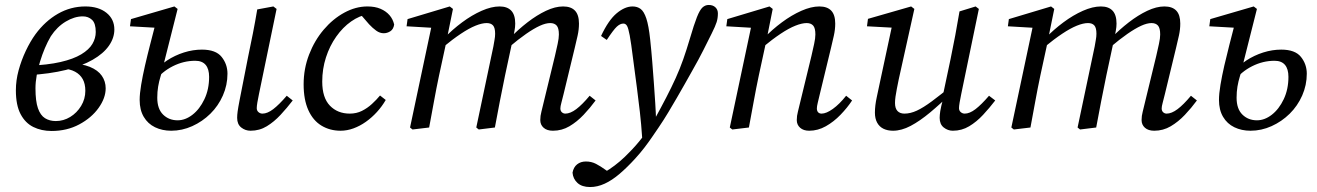

<svg xmlns="http://www.w3.org/2000/svg" viewBox="-20 -514 5311 774"><path d="M188 14Q147 14 114.5 -2Q82 -18 63 -54Q44 -90 44 -150Q44 -190 55 -230.5Q66 -271 84 -309Q102 -347 123 -376Q162 -429 213.5 -458.5Q265 -488 324 -488Q377 -488 409 -462.5Q441 -437 441 -395Q441 -361 419 -329.5Q397 -298 353.5 -273Q310 -248 245.5 -232Q181 -216 95 -211V-249Q172 -252 224 -264Q276 -276 307.5 -295Q339 -314 352.5 -337Q366 -360 366 -385Q366 -420 351 -434Q336 -448 314 -448Q280 -448 245 -427Q210 -406 185 -368Q172 -346 161 -320Q150 -294 141.5 -266Q133 -238 128 -210.5Q123 -183 123 -158Q123 -106 133 -77.5Q143 -49 161.5 -37.5Q180 -26 205 -26Q236 -26 263 -42.5Q290 -59 307 -87Q324 -115 324 -148Q324 -176 313.5 -195Q303 -214 282.5 -225Q262 -236 231 -238L256 -267V-259Q309 -258 342 -244.5Q375 -231 390.5 -208.5Q406 -186 406 -158Q406 -119 377.5 -79Q349 -39 299.5 -12.5Q250 14 188 14Z M990 13Q969 13 952.5 0Q936 -13 936 -39Q936 -50 938 -65Q940 -80 946 -111L980 -284Q990 -331 999.5 -379.5Q1009 -428 1017 -476L1082 -488L1095 -478L1024 -135Q1020 -116 1017.5 -101Q1015 -86 1015 -78Q1015 -68 1022 -62Q1029 -56 1038 -56Q1058 -56 1081.5 -74Q1105 -92 1136 -128L1160 -109Q1137 -79 1111 -51Q1085 -23 1055.5 -5Q1026 13 990 13ZM670 13Q634 13 605 -1Q576 -15 559.5 -43Q543 -71 543 -111Q543 -136 549 -172Q555 -208 564.5 -249.5Q574 -291 585 -333.5Q596 -376 606 -415L628 -401L504 -408L508 -437L683 -488L696 -478L641 -260V-251Q634 -228 627.5 -207Q621 -186 617.5 -165Q614 -144 614 -120Q614 -75 637.5 -52Q661 -29 696 -29Q727 -29 756 -51.5Q785 -74 804 -114Q823 -154 823 -204Q823 -236 809 -252.5Q795 -269 767 -269Q720 -269 676.5 -247Q633 -225 604 -187L589 -220H600Q621 -249 653 -270Q685 -291 721.5 -302.5Q758 -314 794 -314Q850 -314 873.5 -284.5Q897 -255 897 -217Q897 -171 878.5 -129Q860 -87 828 -55.5Q796 -24 755 -5.5Q714 13 670 13Z M1353 13Q1310 13 1276 -7.5Q1242 -28 1223 -70Q1204 -112 1204 -174Q1204 -237 1226 -294Q1248 -351 1285 -394.5Q1322 -438 1368 -463Q1414 -488 1461 -488Q1492 -488 1514 -478.5Q1536 -469 1550 -453Q1564 -437 1569 -415Q1566 -396 1553.5 -388Q1541 -380 1527 -380Q1511 -380 1496.5 -390.5Q1482 -401 1468 -416L1423 -468H1480V-457H1465Q1429 -451 1395.5 -427.5Q1362 -404 1335.5 -366.5Q1309 -329 1294 -282.5Q1279 -236 1279 -185Q1279 -120 1310 -88Q1341 -56 1390 -56Q1417 -56 1439 -67Q1461 -78 1479.5 -95Q1498 -112 1512 -129L1535 -111Q1520 -85 1499.5 -62.5Q1479 -40 1455 -23Q1431 -6 1405 3.5Q1379 13 1353 13Z M1643 8 1633 0 1721 -415 1739 -401 1619 -408 1623 -437 1793 -488 1806 -478 1781 -355V-353L1750 -210Q1739 -158 1729.5 -105.5Q1720 -53 1710 0ZM1910 8 1900 0 1969 -327Q1971 -340 1973.5 -353Q1976 -366 1976 -378Q1976 -402 1967.5 -411.5Q1959 -421 1942 -421Q1923 -421 1897 -410.5Q1871 -400 1838 -378Q1805 -356 1765 -323V-360H1770Q1804 -395 1843 -424Q1882 -453 1921.5 -470.5Q1961 -488 1994 -488Q2025 -488 2041 -471Q2057 -454 2057 -419Q2057 -405 2054 -389.5Q2051 -374 2048 -358L2046 -350L2016 -210Q2005 -158 1995 -105.5Q1985 -53 1975 0ZM2209 13Q2185 13 2171.5 1Q2158 -11 2158 -30Q2158 -47 2162.5 -63.5Q2167 -80 2174 -111L2217 -288Q2223 -314 2228 -337Q2233 -360 2233 -375Q2233 -401 2224 -411Q2215 -421 2198 -421Q2180 -421 2156 -410Q2132 -399 2101 -377.5Q2070 -356 2031 -323V-361H2036Q2069 -395 2106.5 -424Q2144 -453 2181 -470.5Q2218 -488 2250 -488Q2282 -488 2298 -471Q2314 -454 2314 -419Q2314 -395 2308.5 -370.5Q2303 -346 2297 -321L2252 -135Q2247 -114 2243 -99.5Q2239 -85 2239 -77Q2239 -67 2245 -61.5Q2251 -56 2259 -56Q2279 -56 2303 -74Q2327 -92 2357 -128L2381 -109Q2359 -79 2332.5 -51Q2306 -23 2275.5 -5Q2245 13 2209 13Z M2359 240Q2326 240 2308 223.5Q2290 207 2288 182Q2292 160 2306.5 148.5Q2321 137 2342 137Q2364 137 2382.5 146.5Q2401 156 2423 172L2452 192V200H2394V193Q2416 182 2437 168Q2458 154 2478 137Q2498 120 2516 101Q2545 72 2569.5 40Q2594 8 2616 -28Q2644 -79 2665.5 -120.5Q2687 -162 2704 -199.5Q2721 -237 2734.5 -275.5Q2748 -314 2761 -358Q2778 -416 2789.5 -445Q2801 -474 2812 -484Q2823 -494 2837 -494Q2854 -494 2864 -484.5Q2874 -475 2874 -460Q2874 -441 2869 -425Q2864 -409 2849 -379Q2833 -347 2815.5 -312Q2798 -277 2769 -226Q2755 -201 2740 -174.5Q2725 -148 2708.5 -119.5Q2692 -91 2674 -61Q2656 -31 2635 0Q2622 19 2608 39.5Q2594 60 2577.5 81.5Q2561 103 2540 126Q2508 161 2477.5 187Q2447 213 2417.5 226.5Q2388 240 2359 240ZM2569 45Q2565 -15 2559.5 -62.5Q2554 -110 2547.5 -160.5Q2541 -211 2532 -278Q2524 -342 2518.5 -371.5Q2513 -401 2507.5 -410Q2502 -419 2493 -419Q2480 -419 2466.5 -406.5Q2453 -394 2426 -353L2403 -369Q2433 -433 2466 -460.5Q2499 -488 2530 -488Q2549 -488 2562.5 -478Q2576 -468 2585.5 -439.5Q2595 -411 2601 -355Q2606 -308 2609.5 -264Q2613 -220 2616 -178.5Q2619 -137 2621.5 -98Q2624 -59 2625 -22H2639Z M2932 8 2922 0 3010 -415 3028 -401 2908 -408 2912 -437 3082 -488 3095 -478 3070 -353 3068 -344 3039 -210Q3028 -158 3018.5 -105.5Q3009 -53 2999 0ZM3242 13Q3219 13 3205.5 1Q3192 -11 3192 -30Q3192 -47 3196.5 -63.5Q3201 -80 3208 -111L3251 -288Q3257 -314 3262 -337Q3267 -360 3267 -375Q3267 -401 3258 -411Q3249 -421 3232 -421Q3213 -421 3186.5 -410.5Q3160 -400 3127 -378Q3094 -356 3054 -323L3053 -360H3059Q3093 -395 3132 -424Q3171 -453 3210.5 -470.5Q3250 -488 3283 -488Q3315 -488 3331 -471Q3347 -454 3347 -419Q3347 -395 3341.5 -370.5Q3336 -346 3330 -321L3285 -135Q3280 -114 3276.5 -99.5Q3273 -85 3273 -77Q3273 -67 3278 -61.5Q3283 -56 3292 -56Q3311 -56 3337.5 -75Q3364 -94 3391 -128L3415 -109Q3396 -80 3368.5 -51.5Q3341 -23 3309 -5Q3277 13 3242 13Z M3580 13Q3558 13 3541.5 5Q3525 -3 3516 -19.5Q3507 -36 3507 -60Q3507 -88 3514.5 -122.5Q3522 -157 3528 -186L3579 -424L3586 -402L3475 -408L3479 -438L3653 -488L3666 -478L3603 -194Q3599 -174 3595.5 -156.5Q3592 -139 3590 -124.5Q3588 -110 3588 -99Q3588 -77 3598 -66.5Q3608 -56 3626 -56Q3650 -56 3676 -68Q3702 -80 3737 -106Q3772 -132 3821 -172L3828 -144H3821Q3772 -96 3730 -61Q3688 -26 3651 -6.5Q3614 13 3580 13ZM3821 13Q3801 13 3784.5 0Q3768 -13 3768 -39Q3768 -50 3770.5 -66.5Q3773 -83 3783 -120H3779L3812 -276Q3822 -324 3831 -372Q3840 -420 3848 -468L3913 -488L3926 -478L3855 -135Q3851 -116 3848.5 -101Q3846 -86 3846 -78Q3846 -68 3853 -62Q3860 -56 3869 -56Q3889 -56 3912.5 -74Q3936 -92 3967 -128L3992 -109Q3969 -79 3943 -51Q3917 -23 3887 -5Q3857 13 3821 13Z M4067 8 4057 0 4145 -415 4163 -401 4043 -408 4047 -437 4217 -488 4230 -478 4205 -355V-353L4174 -210Q4163 -158 4153.5 -105.5Q4144 -53 4134 0ZM4334 8 4324 0 4393 -327Q4395 -340 4397.5 -353Q4400 -366 4400 -378Q4400 -402 4391.5 -411.5Q4383 -421 4366 -421Q4347 -421 4321 -410.5Q4295 -400 4262 -378Q4229 -356 4189 -323V-360H4194Q4228 -395 4267 -424Q4306 -453 4345.5 -470.5Q4385 -488 4418 -488Q4449 -488 4465 -471Q4481 -454 4481 -419Q4481 -405 4478 -389.5Q4475 -374 4472 -358L4470 -350L4440 -210Q4429 -158 4419 -105.5Q4409 -53 4399 0ZM4633 13Q4609 13 4595.5 1Q4582 -11 4582 -30Q4582 -47 4586.5 -63.5Q4591 -80 4598 -111L4641 -288Q4647 -314 4652 -337Q4657 -360 4657 -375Q4657 -401 4648 -411Q4639 -421 4622 -421Q4604 -421 4580 -410Q4556 -399 4525 -377.5Q4494 -356 4455 -323V-361H4460Q4493 -395 4530.5 -424Q4568 -453 4605 -470.5Q4642 -488 4674 -488Q4706 -488 4722 -471Q4738 -454 4738 -419Q4738 -395 4732.5 -370.5Q4727 -346 4721 -321L4676 -135Q4671 -114 4667 -99.5Q4663 -85 4663 -77Q4663 -67 4669 -61.5Q4675 -56 4683 -56Q4703 -56 4727 -74Q4751 -92 4781 -128L4805 -109Q4783 -79 4756.5 -51Q4730 -23 4699.5 -5Q4669 13 4633 13Z M5021 13Q4985 13 4956 -1Q4927 -15 4910.5 -43Q4894 -71 4894 -111Q4894 -136 4900 -172Q4906 -208 4915.5 -249.5Q4925 -291 4936 -333.5Q4947 -376 4957 -415L4979 -401L4855 -408L4859 -437L5034 -488L5047 -478L4992 -260V-251Q4985 -228 4978.5 -207Q4972 -186 4968.5 -165Q4965 -144 4965 -120Q4965 -75 4988.5 -52Q5012 -29 5047 -29Q5078 -29 5107 -51.5Q5136 -74 5155 -114Q5174 -154 5174 -204Q5174 -236 5160 -252.5Q5146 -269 5118 -269Q5071 -269 5027.5 -247Q4984 -225 4955 -187L4940 -220H4951Q4972 -249 5004 -270Q5036 -291 5072.5 -302.5Q5109 -314 5145 -314Q5201 -314 5224.5 -284.5Q5248 -255 5248 -217Q5248 -171 5229.5 -129Q5211 -87 5179 -55.5Q5147 -24 5106 -5.5Q5065 13 5021 13Z"/></svg>

Font: Source Serif 4
Style: Italic
Weight: 400
Italic angle: -12°
Designer: Frank Grießhammer
Foundry: Adobe Systems Incorporated
Version: Version 4.004;hotconv 1.0.116;makeotfexe 2.5.65601